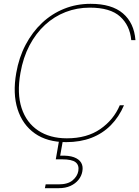

<svg xmlns="http://www.w3.org/2000/svg" viewBox="-20 -732 729 1005"><path d="M326 12Q227 12 162.5 -33.5Q98 -79 72 -160.5Q46 -242 65 -350Q79 -431 114 -497.5Q149 -564 200 -612Q251 -660 315.5 -686Q380 -712 454 -712Q565 -712 623.5 -662Q682 -612 689 -522H667Q660 -599 608.5 -645.5Q557 -692 450 -692Q383 -692 323.5 -669Q264 -646 216 -602Q168 -558 134.5 -494.5Q101 -431 87 -350Q68 -243 93 -166.5Q118 -90 179.5 -49Q241 -8 330 -8Q435 -8 505 -56.5Q575 -105 607 -181H629Q603 -120 560 -76.5Q517 -33 458.5 -10.5Q400 12 326 12ZM215 253 219 233H287Q335 233 360 212Q385 191 390 163Q395 133 376 117.5Q357 102 305 102H272L291 -7H311L295 83Q340 81 367 91Q394 101 405 120Q416 139 411 165Q407 189 391 209Q375 229 349 241Q323 253 287 253Z"/></svg>

Font: DM Sans 24pt Thin
Style: Italic
Weight: 250
Italic angle: -10°
Designer: Colophon Foundry, Jonny Pinhorn
Foundry: Colophon Foundry
Version: Version 4.004;gftools[0.9.30]